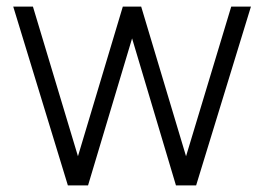

<svg xmlns="http://www.w3.org/2000/svg" viewBox="-20 -560 798 580"><path d="M379 -444 246 0H185L20 -540H79.5L215.5 -88L351 -540H406.5L542 -88L678.5 -540H738L572.5 0H511.5Z"/></svg>

Font: Vela Sans Light
Style: Regular
Weight: 300
Designer: Principal design: Mikhail Sharanda - project Manrope.
Design modification: Ravid Balaliev
Foundry: Mikhail Sharanda
Version: Version 1.001